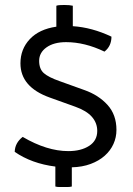

<svg xmlns="http://www.w3.org/2000/svg" viewBox="-20 -710 534 770"><path d="M39 -101Q40 -137 71 -161Q168 -104 254 -104Q305 -104 337.5 -125Q370 -146 370 -185Q370 -217 348.5 -241.5Q327 -266 282 -282L179 -319Q62 -361 62 -456Q62 -513 99.5 -553Q137 -593 206 -603V-687Q211 -689 220 -689.5Q229 -690 238 -690Q260 -690 272 -687V-605Q349 -600 427 -563Q427 -525 399 -503Q320 -541 245 -541Q196 -541 166.5 -520Q137 -499 137 -466Q137 -433 156 -416.5Q175 -400 218 -385L318 -349Q375 -329 411 -289.5Q447 -250 447 -189Q447 -159 435 -132.5Q423 -106 400 -85.5Q377 -65 343.5 -52.5Q310 -40 268 -39V38Q260 40 251.5 40Q243 40 234 40Q226 40 217.5 40Q209 40 202 38V-42Q107 -54 39 -101Z"/></svg>

Font: Signika
Style: Light
Weight: 300
Designer: Anna Giedrys
Foundry: Anna Giedrys
Version: Version 1.001